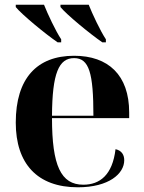

<svg xmlns="http://www.w3.org/2000/svg" viewBox="-20 -786 611 816"><path d="M225 -606H240V-619C216 -655 182 -728 167 -766H47V-756C72 -725 171 -643 225 -606ZM415 -606H430V-619C406 -655 372 -728 357 -766H237V-756C262 -725 361 -643 415 -606ZM311 10C443 10 508 -48 508 -105C508 -127 498 -146 471 -152C458 -42 404 -1 334 -1C239 -1 201 -82 201 -284H529V-308C529 -467 440 -549 295 -549C137 -549 47 -453 47 -265C47 -91 138 10 311 10ZM377 -294H201C202 -475 230 -539 295 -539C359 -539 377 -475 377 -294Z"/></svg>

Font: Noto Serif Display
Style: Bold
Weight: 700
Designer: Monotype Design Team
Foundry: Monotype Imaging Inc.
Version: Version 2.009